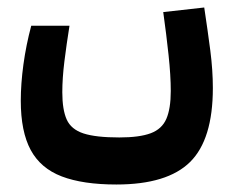

<svg xmlns="http://www.w3.org/2000/svg" viewBox="-20 -308 626 510"><path d="M289.1 182.1Q200.2 182.1 144 160.6Q87.9 139.2 61.5 90.3Q35.2 41.5 35.2 -40.5Q35.2 -85 42.2 -136.7Q49.3 -188.5 63 -239.7H164.6Q156.7 -190.4 151.1 -145.3Q145.5 -100.1 145.5 -63Q145.5 -16.6 157.2 9.5Q168.9 35.6 201.7 46.4Q234.4 57.1 296.9 57.1Q350.6 57.1 380.4 45.9Q410.2 34.7 421.9 7.6Q433.6 -19.5 433.6 -66.4Q433.6 -107.4 427.7 -162.1Q421.9 -216.8 413.6 -275.9L522.5 -288.1Q531.7 -227.1 538.6 -174.1Q545.4 -121.1 545.4 -74.2Q545.4 62.5 484.9 122.3Q424.3 182.1 289.1 182.1Z"/></svg>

Font: CaskaydiaCove NFP SemiBold
Style: Regular
Weight: 600
Designer: Aaron Bell
Foundry: Saja Typeworks
Version: Version 2111.001; VTT 6.35;Nerd Fonts 3.1.1